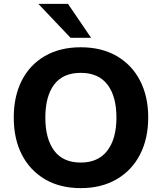

<svg xmlns="http://www.w3.org/2000/svg" viewBox="-20 -960 835 991"><path d="M51 -353Q51 -463 92.5 -544.5Q134 -626 212 -671Q290 -716 397 -716Q504 -716 582 -671Q660 -626 702.5 -544.5Q745 -463 745 -354Q745 -244 702.5 -162Q660 -80 581.5 -34.5Q503 11 397 11Q290 11 212.5 -34.5Q135 -80 93 -161.5Q51 -243 51 -353ZM214 -353Q214 -244 259.5 -182.5Q305 -121 397 -121Q487 -121 534 -182.5Q581 -244 581 -353Q581 -463 534.5 -523.5Q488 -584 397 -584Q305 -584 259.5 -523.5Q214 -463 214 -353ZM344 -765 178 -940H331L450 -765Z"/></svg>

Font: Mulish ExtraBold
Style: Regular
Weight: 800
Designer: Vernon Adams
Foundry: Vernon Adams
Version: Version 3.603; ttfautohint (v1.8.3)